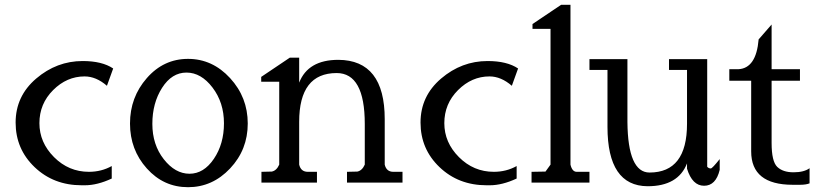

<svg xmlns="http://www.w3.org/2000/svg" viewBox="-20 -760 3404 799"><path d="M445 -69V-17Q385 11 333 11H320Q203 11 124 -64.5Q45 -140 45 -250Q45 -360 130.5 -433Q216 -506 324 -506Q405 -506 451 -475L425 -403Q380 -442 332 -442Q258 -442 201 -385Q144 -328 144 -247.5Q144 -167 205 -106Q266 -45 350 -45Q402 -45 445 -69Z M762.5 19Q661 19 591 -59Q521 -137 521 -246Q521 -355 591 -435Q661 -515 762.5 -515Q864 -515 937.5 -435Q1011 -355 1011 -246Q1011 -137 937.5 -59Q864 19 762.5 19ZM912 -247Q912 -333 864.5 -395.5Q817 -458 756 -458Q695 -458 654.5 -394.5Q614 -331 614 -244.5Q614 -158 661.5 -97.5Q709 -37 768.5 -37Q828 -37 870 -99Q912 -161 912 -247Z M1225 -416Q1262 -511 1388 -511Q1581 -510 1581 -264V-75Q1588 -45 1617 -45H1655V0H1424V-45L1467 -46Q1487 -50 1498 -75V-244Q1498 -456 1381 -456Q1225 -456 1225 -253V-75Q1232 -45 1261 -45H1299V0H1068V-45L1111 -46Q1131 -50 1142 -75V-420H1067V-440L1186 -520H1225Z M2130 -69V-17Q2070 11 2018 11H2005Q1888 11 1809 -64.5Q1730 -140 1730 -250Q1730 -360 1815.5 -433Q1901 -506 2009 -506Q2090 -506 2136 -475L2110 -403Q2065 -442 2017 -442Q1943 -442 1886 -385Q1829 -328 1829 -247.5Q1829 -167 1890 -106Q1951 -45 2035 -45Q2087 -45 2130 -69Z M2354 -740V-75Q2361 -45 2380 -45H2433V0H2192V-45L2250 -46Q2253 -50 2271 -75V-640H2196V-660L2315 -740Z M2764 -514H2923V-66Q2929 -59 2938 -59Q2944 -59 2975 -98V-53Q2959 13 2910 13Q2861 13 2839 -58V-80Q2802 15 2675 15Q2508 14 2508 -232V-469H2433V-514H2591V-252Q2593 -42 2683 -42Q2839 -42 2839 -245V-469H2764Z M3279 9Q3106 9 3106 -130V-424H3015V-472H3053Q3127 -476 3137 -596L3191 -658V-472H3309V-424H3191V-165Q3191 -88 3214.5 -65.5Q3238 -43 3282 -43Q3326 -43 3349 -60V3Q3334 9 3309 9Z"/></svg>

Font: Sawarabi Mincho
Style: Regular
Weight: 400
Version: Version 1.00